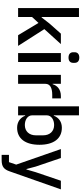

<svg xmlns="http://www.w3.org/2000/svg" viewBox="655 -1439 984 2334"><g transform="rotate(90 1147.0 -272.0)"><path d="M78 -740H187V-286H192L264 -379L389 -520H516L334 -319L538 0H408L259 -248L187 -170V0H78Z M680 -613C635 -613 615 -637 615 -670V-687C615 -720 635 -744 680 -744C725 -744 744 -720 744 -687V-670C744 -637 725 -613 680 -613ZM625 -520H734V0H625Z M890 0V-520H999V-420H1004C1019 -473 1064 -520 1147 -520H1176V-415H1133C1046 -415 999 -387 999 -332V0Z M1273 -740H1382V-434H1387C1410 -497 1464 -532 1533 -532C1665 -532 1740 -432 1740 -260C1740 -88 1665 12 1533 12C1464 12 1410 -25 1387 -86H1382V0H1273ZM1500 -82C1576 -82 1625 -135 1625 -215V-305C1625 -385 1576 -438 1500 -438C1433 -438 1382 -402 1382 -349V-171C1382 -118 1433 -82 1500 -82Z M2177 -520H2282L2063 103C2051 138 2036 162 2016 177C1995 193 1966 200 1926 200H1863V111H1951L1981 23L1792 -520H1901L2005 -214L2035 -101H2040L2073 -214Z"/></g></svg>

Font: Plexus Sans Medium
Style: Regular
Weight: 500
Version: Version 2.001;PS 002.001;hotconv 1.0.70;makeotf.lib2.5.58329